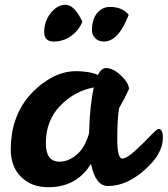

<svg xmlns="http://www.w3.org/2000/svg" viewBox="-20 -776 702 804"><path d="M360 -472Q381 -467 390 -462Q404 -491 424 -491Q454 -491 487 -459.5Q520 -428 520 -403Q503 -365 479 -324Q471 -281 471 -194Q471 -112 492 -112Q510 -112 544 -143Q578 -174 607.5 -205Q637 -236 644 -236Q662 -236 662 -198Q662 -132 586 -64.5Q510 3 432 3Q380 3 361 -90Q301 8 182 8Q112 8 68.5 -35Q25 -78 25 -150Q25 -281 99 -371Q138 -417 190 -447.5Q242 -478 300 -478Q328 -478 360 -472ZM229 -99Q267 -99 301.5 -128.5Q336 -158 353 -218Q356 -337 373 -410Q292 -395 232 -333Q172 -271 172 -176Q172 -99 229 -99ZM325 -685Q309 -647 276.5 -624.5Q244 -602 205 -602Q165 -602 165 -642Q165 -687 192.5 -721.5Q220 -756 254 -756Q292 -756 325 -685ZM519 -714Q476 -602 415 -602Q393 -602 379 -616Q365 -630 365 -649Q365 -694 386 -720.5Q407 -747 441 -747Q492 -747 519 -714Z"/></svg>

Font: LeckerliOne
Style: Regular
Weight: 400
Designer: Gesine Todt
Foundry: Gesine Todt
Version: Version 1.000